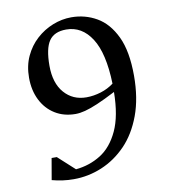

<svg xmlns="http://www.w3.org/2000/svg" viewBox="-74 -688 673 763"><g transform="rotate(-10 262.0 -306.5)"><path d="M163 11.7Q140.1 11.7 118.2 8.7Q96.4 5.6 75.3 0L90.3 -86.6H111.2L178.1 -25.6Q233.7 -31 278.8 -59.2Q323.9 -87.5 351.3 -146.4Q378.8 -205.2 379.9 -302Q335.3 -278.9 305.1 -266.1Q274.9 -253.3 253.6 -247.8Q232.3 -242.3 215.1 -242.3Q167.8 -242.3 132.3 -264.4Q96.8 -286.4 77 -325.8Q57.3 -365.1 57.3 -415.9Q57.3 -464.1 75.1 -502.4Q92.9 -540.6 122.4 -567.4Q151.9 -594.3 188.8 -609Q225.8 -623.7 264 -623.7Q319.4 -623.7 366.1 -596.8Q412.8 -569.9 441.2 -510.3Q469.6 -450.8 469.6 -352Q469.6 -261.2 444.1 -192.6Q418.6 -124 375.1 -79Q331.6 -34.1 276.7 -11.2Q221.9 11.7 163 11.7ZM269 -300Q298.1 -300 327.5 -309.1Q356.9 -318.2 379.9 -335.7Q376.3 -459.1 337.7 -519.2Q299.2 -579.4 235.7 -579.4Q187.3 -579.4 166.4 -548.8Q145.5 -518.3 145.5 -448.9Q145.5 -378.7 179.9 -339.3Q214.3 -300 269 -300Z"/></g></svg>

Font: Ancizar Serif Light
Style: Regular
Weight: 300
Designer: Cesar Puertas, Viviana Monsalve, Julian Moncada, Julian Prieto, Jose Castro, Felipe Aragon, Mariel Hernandez, Sara Alarc
Version: Version 8.100